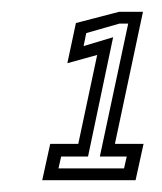

<svg xmlns="http://www.w3.org/2000/svg" viewBox="-20 -720 274 325"><path d="M51.5 -415 65 -476.5H112.5L144.5 -627L94 -613L108.5 -681L181.5 -700H222L174.5 -476.5H223L209.5 -415ZM79 -435H190L194.5 -455H149L197 -680H182L126 -664L121.5 -642L171.5 -657L129 -455H83.5Z"/></svg>

Font: Tourney Thin Medium
Style: Italic
Weight: 500
Italic angle: -12°
Version: Version 1.015